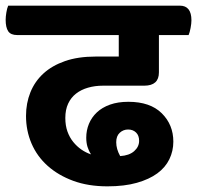

<svg xmlns="http://www.w3.org/2000/svg" viewBox="-57 -638 697 679"><path d="M505 -514V-382Q505 -335 453 -335H307Q279 -335 254.5 -328Q230 -321 212 -307Q194 -293 184 -271.5Q174 -250 174 -221Q174 -194 181.5 -173Q189 -152 202 -136Q215 -120 231 -109Q247 -98 265 -92Q257 -104 252.5 -118.5Q248 -133 248 -151Q248 -177 257.5 -200Q267 -223 285.5 -240.5Q304 -258 332 -268Q360 -278 397 -278Q474 -278 515 -237.5Q556 -197 556 -137Q556 -104 542 -75Q528 -46 499.5 -25Q471 -4 427 8.5Q383 21 323 21Q255 21 202 1.5Q149 -18 111.5 -51.5Q74 -85 54.5 -130.5Q35 -176 35 -228Q35 -273 50.5 -311.5Q66 -350 96.5 -378Q127 -406 173 -422Q219 -438 281 -438H363V-514H4Q-19 -514 -28 -527.5Q-37 -541 -37 -568Q-37 -579 -34.5 -594Q-32 -609 -28 -618H579Q620 -618 620 -566Q620 -555 617 -539Q614 -523 610 -514ZM354 -135Q354 -111 368 -86Q400 -88 417.5 -103.5Q435 -119 435 -140Q435 -159 424 -169.5Q413 -180 396 -180Q379 -180 366.5 -168.5Q354 -157 354 -135Z"/></svg>

Font: Baloo 2
Style: Bold
Weight: 700
Designer: Sarang Kulkarni and Ek Type
Foundry: Ek Type
Version: Version 1.640;hotconv 1.0.111;makeotfexe 2.5.65597; ttfautoh